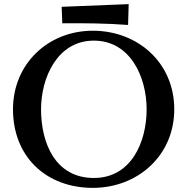

<svg xmlns="http://www.w3.org/2000/svg" viewBox="-20 -882 907 931"><path d="M825 -352C825 -578 648 -733 430 -733C214 -733 43 -573 43 -352C43 -121 205 29 430 29C647 29 825 -127 825 -352ZM691 -352C691 -194 617 -19 435 -19C247 -19 179 -190 179 -352C179 -505 258 -685 435 -685C613 -685 691 -507 691 -352ZM279 -849 282 -769C388 -770 495 -769 601 -761L604 -862Z"/></svg>

Font: Original Surfer
Style: Regular
Weight: 400
Designer: Astigmatic (AOETI)
Foundry: Astigmatic (AOETI)
Version: Version 1.001